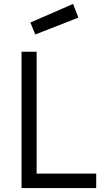

<svg xmlns="http://www.w3.org/2000/svg" viewBox="-20 -960 552 980"><path d="M90 0V-696H167V-74H471V0ZM353 -940 380 -870 160 -784 135 -845Z"/></svg>

Font: TitilliumText22L 400 wt
Style: 400 wt
Weight: 400
Designer: Campivisivi
Foundry: Campivisivi
Version: 1.000